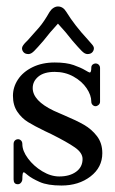

<svg xmlns="http://www.w3.org/2000/svg" viewBox="-20 -573 356 593"><path d="M54 -41Q51 -41 50 -35.5Q49 -30 49 -20Q49 -14 45 -9Q41 -4 35 -4Q22 -4 22 -19V-79V-128Q22 -135 26 -139Q30 -143 36 -143Q41 -143 45 -139Q49 -135 49 -128Q49 -107 66.5 -83.5Q84 -60 110.5 -44Q137 -28 163 -28Q195 -28 215 -42.5Q235 -57 235 -82Q235 -101 211.5 -117.5Q188 -134 138 -159L119 -168Q86 -184 66.5 -196Q47 -208 33.5 -228Q20 -248 20 -277Q20 -304 35.5 -327.5Q51 -351 80.5 -365.5Q110 -380 149 -380Q185 -380 207.5 -372Q230 -364 242.5 -356.5Q255 -349 257 -349Q262 -349 262 -364Q262 -370 266 -373.5Q270 -377 275 -377Q281 -377 285 -373Q289 -369 289 -363V-308V-259Q289 -253 284.5 -249Q280 -245 275 -245Q270 -245 266 -249Q262 -253 262 -259Q262 -279 247.5 -300.5Q233 -322 207 -336.5Q181 -351 149 -351Q116 -351 98.5 -336.5Q81 -322 81 -301Q81 -262 146 -231Q155 -227 163 -223.5Q171 -220 178 -217Q216 -201 239.5 -187.5Q263 -174 279.5 -152.5Q296 -131 296 -100Q296 -56 259.5 -28Q223 0 170 0Q127 0 102.5 -11Q78 -22 66.5 -31.5Q55 -41 54 -41ZM48 -424Q48 -428 51.5 -433Q55 -438 59 -442Q63 -446 66 -449Q86 -471 101 -488.5Q116 -506 133 -536Q138 -544 145 -548.5Q152 -553 159 -553Q175 -553 185 -536Q211 -494 251 -451Q259 -442 264.5 -435.5Q270 -429 270 -424Q270 -417 265 -411.5Q260 -406 250 -406Q242 -406 232.5 -415.5Q223 -425 204 -447Q184 -473 159 -500Q134 -473 114 -447Q95 -425 85.5 -415.5Q76 -406 68 -406Q58 -406 53 -411.5Q48 -417 48 -424Z"/></svg>

Font: Hina Mincho
Style: Regular
Weight: 400
Designer: satsuyako
Foundry: satsuyako
Version: Version 1.100